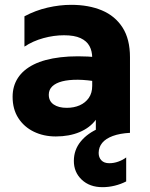

<svg xmlns="http://www.w3.org/2000/svg" viewBox="-20 -550 620 795"><path d="M404.5 225Q351.2 225 318.4 194Q285.6 163 285.8 115.9Q286 70.2 314.4 35.6Q342.8 0.9 392.8 -20Q442.9 -40.9 507.9 -44.6L518.2 0Q475.8 2.4 446.9 13.1Q418.1 23.8 403.4 41.4Q388.8 59.1 388.5 83Q388.4 101.9 399.7 113.8Q411 125.8 432.5 125.8Q451.5 125.8 469.8 119.2Q488.1 112.8 502.5 101.9V201.2Q480.4 212.6 455.1 218.8Q429.9 225 404.5 225ZM211.2 15Q160.6 15 120.1 -4.7Q79.6 -24.4 55.9 -61.1Q32.2 -97.9 32.2 -149.2Q32.2 -193.4 54.1 -227.2Q76 -261.1 120 -283.1Q164 -305 230.7 -312.9Q297.4 -320.9 387 -312.8L388.5 -211Q340.9 -219.4 302.7 -219.8Q264.5 -220.1 237.6 -213.2Q210.8 -206.2 196.4 -192.4Q182 -178.5 182 -157.9Q182 -131.2 202.2 -117.4Q222.5 -103.5 256.4 -103.5Q286.1 -103.5 309.9 -113.9Q333.6 -124.4 347.7 -144.6Q361.8 -164.9 361.8 -194.5V-310.8Q361.8 -338.4 350.4 -359.4Q339 -380.4 313.4 -392.2Q287.9 -404 244.9 -404Q203.1 -404 160 -392.2Q116.9 -380.5 81.2 -357V-482.5Q127 -507 177.1 -518.5Q227.1 -530 274.8 -530Q347 -530 401.8 -507.1Q456.6 -484.1 487.4 -436.1Q518.2 -388.1 518.2 -313V0H376.8V-54Q352.2 -20.9 309.3 -2.9Q266.4 15 211.2 15Z"/></svg>

Font: Geologica-Sharp
Style: Regular
Weight: 100
Designer: Sindre Bremnes, Frode Helland
Foundry: Monokrom Skriftforlag AS
Version: Version 1.010;gftools[0.9.28]